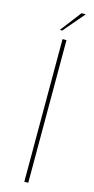

<svg xmlns="http://www.w3.org/2000/svg" viewBox="-131 -883 450 918"><g transform="rotate(15 94.0 -424.5)"><path d="M95.2 0V-706.1H114.7V0ZM71.3 -745.1 150.9 -849.1H171.9L83 -745.1Z"/></g></svg>

Font: Fortheenas_01
Style: Regular
Weight: 100
Designer: Situjuh Nazara
Version: Version 1.10 September 8, 2014